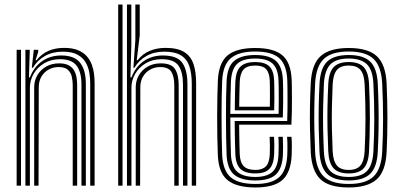

<svg xmlns="http://www.w3.org/2000/svg" viewBox="-20 -820 1773 848"><path d="M378.5 0V-450Q378.5 -471.2 375 -495.8Q371.5 -520.2 359.6 -542.1Q347.8 -564 323.4 -577.9Q299 -591.8 257.5 -591.8Q212.5 -591.8 179 -573Q145.5 -554.2 125 -520.5H120.5L129.2 -600H148.8V-591L137 -554H141.2Q164 -582.5 194.4 -595.5Q224.8 -608.5 263 -608.5Q300.2 -608.5 324.8 -598.2Q349.2 -588 363.9 -570.9Q378.5 -553.8 385.9 -533.2Q393.2 -512.8 395.5 -491.9Q397.8 -471 397.8 -453V0ZM53.5 0V-600H72.8V0ZM131 0V-434.5Q131 -464 145.1 -488Q159.2 -512 184.1 -526.1Q209 -540.2 241.2 -540.2Q268 -540.2 284 -531.2Q300 -522.2 307.9 -507.8Q315.8 -493.2 318.2 -476.4Q320.8 -459.5 320.8 -443.8V0H301.2V-442.8Q301.2 -462.2 297.2 -480.8Q293.2 -499.2 279.9 -511.5Q266.5 -523.8 238.8 -523.8Q214.5 -523.8 194.6 -512.6Q174.8 -501.5 163.1 -481.9Q151.5 -462.2 151.2 -436L150.2 0ZM92.2 0V-600H111.5L107.8 -478.2H112.2Q129.5 -524 165.8 -549.6Q202 -575.2 251.8 -575Q309.8 -574.5 334.5 -542.1Q359.2 -509.8 359.2 -449V0H339.8V-446.8Q339.8 -501.8 318.1 -530.1Q296.5 -558.5 245.8 -558.5Q205.2 -558.5 175.1 -540.5Q145 -522.5 128.5 -493.9Q112 -465.2 112 -433.2V0Z M827 0V-450Q827 -495.5 816.4 -527.2Q805.8 -559 779.4 -575.4Q753 -591.8 706 -591.8Q660.8 -591.8 627.4 -573.1Q594 -554.5 573.5 -520.5H569.2L577.8 -642V-800H597.2V-663.8L583.8 -554H587.8Q609.8 -582.5 641.5 -595.5Q673.2 -608.5 711.5 -608.5Q764 -608.5 793.2 -590.4Q822.5 -572.2 834.4 -537.6Q846.2 -503 846.2 -453V0ZM502 0V-800H521.2V0ZM579.5 0V-434.5Q579.5 -464 593.6 -488Q607.8 -512 632.6 -526.1Q657.5 -540.2 689.8 -540.2Q736.8 -540.2 753 -515Q769.2 -489.8 769.2 -443.8V0H749.8V-442.8Q749.8 -481 737 -502.4Q724.2 -523.8 687.2 -523.8Q663 -523.8 643.1 -512.6Q623.2 -501.5 611.6 -481.9Q600 -462.2 599.8 -436L598.8 0ZM540.8 0V-800H560V-619.8L556 -478.2H560.8Q578 -524 614.2 -549.6Q650.5 -575.2 700.2 -575Q763.5 -574.5 785.6 -541.9Q807.8 -509.2 807.8 -449V0H788.2V-446.8Q788.2 -500.8 768.6 -529.6Q749 -558.5 694.2 -558.5Q653.8 -558.5 623.6 -540.5Q593.5 -522.5 577 -493.9Q560.5 -465.2 560.5 -433.2V0Z M1108.2 8Q1025.5 8 985.6 -24Q945.8 -56 942.2 -133.5Q940.5 -172.5 939.8 -216.4Q939 -260.2 939.1 -304.9Q939.2 -349.5 940 -390.6Q940.8 -431.8 942.2 -465.2Q946.2 -543.5 985.8 -575.8Q1025.2 -608 1107 -608Q1189 -608 1226.9 -576Q1264.8 -544 1268.2 -467.8Q1268.8 -460.2 1269 -438.1Q1269.2 -416 1269.4 -386.2Q1269.5 -356.5 1269 -325.6Q1268.5 -294.8 1267 -269.5H1036.2Q1036.5 -245.2 1036.8 -223.4Q1037 -201.5 1037.6 -180.9Q1038.2 -160.2 1038.8 -139.5Q1040.5 -102 1056.6 -85.8Q1072.8 -69.5 1108.2 -69.5Q1138.5 -69.5 1154 -84.9Q1169.5 -100.2 1171.5 -138.2Q1172.2 -154.8 1172.1 -176.2Q1172 -197.8 1170.8 -215.8H1190.2Q1191.5 -195.8 1191.5 -173.9Q1191.5 -152 1190.8 -137.5Q1188.5 -92.8 1169.1 -73.4Q1149.8 -54 1108.2 -54Q1062.8 -54 1042.1 -73.8Q1021.5 -93.5 1019.5 -138.5Q1018.5 -162.5 1017.9 -187.2Q1017.2 -212 1017 -236.9Q1016.8 -261.8 1016.5 -285.5H1248.5Q1249.5 -311 1249.8 -339.5Q1250 -368 1249.9 -394.2Q1249.8 -420.5 1249.5 -440Q1249.2 -459.5 1248.8 -467Q1245.8 -534.5 1212.9 -563.5Q1180 -592.5 1107 -592.5Q1035 -592.5 999.9 -563.4Q964.8 -534.2 961.2 -463.2Q960 -433.5 959.2 -393Q958.5 -352.5 958.5 -307.4Q958.5 -262.2 959.1 -217.9Q959.8 -173.5 961.2 -136Q964.5 -67.8 998.2 -37.6Q1032 -7.5 1108.2 -7.5Q1179.5 -7.5 1212.5 -36.9Q1245.5 -66.2 1248.8 -135Q1249.2 -145.5 1249.5 -159.8Q1249.8 -174 1249.4 -188.8Q1249 -203.5 1248 -215.8H1267.5Q1269 -197.5 1269 -174Q1269 -150.5 1268.2 -134.2Q1264.5 -58 1227.2 -25Q1190 8 1108.2 8ZM1108.2 -23Q1044 -23 1013.8 -48.9Q983.5 -74.8 980.8 -136.2Q979.5 -170 978.8 -212.5Q978 -255 978 -300.1Q978 -345.2 978.6 -387.2Q979.2 -429.2 980.8 -461.8Q983.8 -526 1014.6 -551.5Q1045.5 -577 1107 -577Q1169.5 -577 1198.1 -551.5Q1226.8 -526 1229.5 -466.5Q1230 -457.5 1230.4 -431.1Q1230.8 -404.8 1230.6 -370.1Q1230.5 -335.5 1229.2 -301.2H997.2Q997.2 -257.8 998 -214.8Q998.8 -171.8 1000 -138Q1002.5 -83.8 1028.1 -61.1Q1053.8 -38.5 1108.2 -38.5Q1158.2 -38.5 1182.9 -60.5Q1207.5 -82.5 1210 -136.2Q1210.8 -151.8 1210.8 -174.2Q1210.8 -196.8 1209.5 -215.8H1229Q1230.2 -196.5 1230.2 -174.1Q1230.2 -151.8 1229.5 -135.8Q1226.5 -75.5 1198.4 -49.2Q1170.2 -23 1108.2 -23ZM997.2 -317H1210.5Q1211.2 -347.2 1211.2 -377.6Q1211.2 -408 1210.9 -431.9Q1210.5 -455.8 1210 -465.8Q1208 -516.8 1183.9 -539.1Q1159.8 -561.5 1107 -561.5Q1053.2 -561.5 1028 -538.5Q1002.8 -515.5 1000 -460.8Q998.8 -430.5 998.1 -392.5Q997.5 -354.5 997.2 -317ZM1017 -332.8Q1017 -349 1017.4 -371.5Q1017.8 -394 1018.2 -417.2Q1018.8 -440.5 1019.5 -459.8Q1021.8 -506.5 1042.5 -526.2Q1063.2 -546 1107 -546Q1149.8 -546 1169.2 -527.2Q1188.8 -508.5 1190.8 -465.2Q1191.2 -455.5 1191.5 -434.2Q1191.8 -413 1191.8 -386.2Q1191.8 -359.5 1191 -332.8ZM1036.5 -348.5H1171.8Q1172.2 -373.8 1172.2 -397.5Q1172.2 -421.2 1172 -439Q1171.8 -456.8 1171.5 -463.5Q1170 -498.2 1155.6 -514.4Q1141.2 -530.5 1107 -530.5Q1071.8 -530.5 1056.1 -513.4Q1040.5 -496.2 1038.8 -459Q1038.2 -440 1037.8 -421.9Q1037.2 -403.8 1037 -385.8Q1036.8 -367.8 1036.5 -348.5Z M1520.2 8Q1433 8 1394.9 -28.8Q1356.8 -65.5 1352.5 -147.5Q1350.2 -197.5 1349.2 -246.8Q1348.2 -296 1349 -346.9Q1349.8 -397.8 1352.5 -452.5Q1356.8 -537.8 1396.9 -572.9Q1437 -608 1520.2 -608Q1605 -608 1644.1 -572.1Q1683.2 -536.2 1687.5 -452.2Q1691 -374.8 1691.1 -298.8Q1691.2 -222.8 1687.5 -147.5Q1683 -62.2 1642.9 -27.1Q1602.8 8 1520.2 8ZM1520.2 -7.5Q1595 -7.5 1629.5 -40.2Q1664 -73 1668 -148.8Q1671.8 -220.2 1671.9 -294.4Q1672 -368.5 1668 -451.2Q1664.2 -527 1629.9 -559.8Q1595.5 -592.5 1520.2 -592.5Q1445 -592.5 1410.4 -560Q1375.8 -527.5 1371.8 -451.2Q1369 -394 1368.2 -343.5Q1367.5 -293 1368.5 -245.4Q1369.5 -197.8 1371.8 -148.5Q1375.5 -73.5 1409.9 -40.5Q1444.2 -7.5 1520.2 -7.5ZM1520.2 -23Q1453.2 -23 1423.9 -53Q1394.5 -83 1391 -150Q1388.8 -200.8 1387.8 -248.8Q1386.8 -296.8 1387.6 -346.2Q1388.5 -395.8 1391.2 -450.2Q1394.8 -519.2 1425.2 -548.1Q1455.8 -577 1520.2 -577Q1585 -577 1615.1 -547.9Q1645.2 -518.8 1648.5 -450.5Q1651 -397.5 1651.9 -348.2Q1652.8 -299 1652 -250.4Q1651.2 -201.8 1648.5 -149.8Q1645.2 -82 1615.2 -52.5Q1585.2 -23 1520.2 -23ZM1520.2 -38.5Q1575.5 -38.5 1600.8 -64.6Q1626 -90.8 1629.2 -151.5Q1633 -223.8 1633.1 -294.4Q1633.2 -365 1629.2 -449Q1626.5 -511 1600.4 -536.2Q1574.2 -561.5 1520.2 -561.5Q1463.5 -561.5 1438.5 -534.8Q1413.5 -508 1410.5 -448.8Q1408.2 -398 1407.2 -350.1Q1406.2 -302.2 1407.1 -253.2Q1408 -204.2 1410.5 -150.5Q1413.5 -90.2 1439.1 -64.4Q1464.8 -38.5 1520.2 -38.5ZM1520.2 -54Q1474.5 -54 1453.5 -76.6Q1432.5 -99.2 1429.8 -151Q1427.5 -203.5 1426.5 -251.4Q1425.5 -299.2 1426.4 -347.5Q1427.2 -395.8 1429.8 -448.2Q1432.5 -501.5 1454 -523.8Q1475.5 -546 1520.2 -546Q1565.8 -546 1586.6 -523.4Q1607.5 -500.8 1610 -448.2Q1614 -363 1613.6 -292.5Q1613.2 -222 1610 -152Q1607.2 -99.2 1586.2 -76.6Q1565.2 -54 1520.2 -54ZM1520.2 -69.5Q1555.8 -69.5 1572 -89Q1588.2 -108.5 1590.5 -152.8Q1594 -224.8 1594.2 -293Q1594.5 -361.2 1590.5 -447.2Q1588.5 -491 1572.4 -510.8Q1556.2 -530.5 1520.2 -530.5Q1483.8 -530.5 1467.6 -510.6Q1451.5 -490.8 1449.2 -447.5Q1446.8 -394.2 1445.9 -346.9Q1445 -299.5 1445.9 -252.2Q1446.8 -205 1449.2 -151.8Q1451.5 -108.8 1467.9 -89.1Q1484.2 -69.5 1520.2 -69.5Z"/></svg>

Font: Big Shoulders Inline Text Thin SemiBold
Style: Regular
Weight: 600
Version: Version 2.002